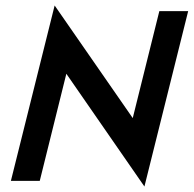

<svg xmlns="http://www.w3.org/2000/svg" viewBox="-20 -666 713 707"><path d="M511.8 20.8 224.3 -394.4 126.4 0H20.1L181.2 -645.8L468.8 -231.2L566.7 -625H672.9Z"/></svg>

Font: Afacad SemiBold
Style: Italic
Weight: 600
Italic angle: -14°
Designer: Kristian Moeller
Foundry: Dicotype
Version: Version 1.000